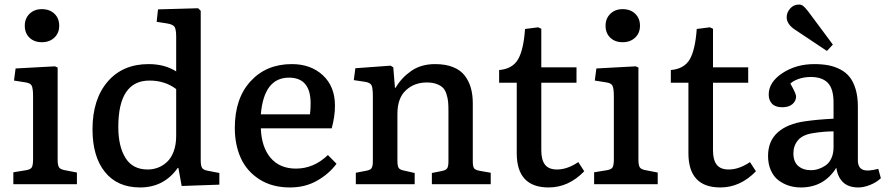

<svg xmlns="http://www.w3.org/2000/svg" viewBox="-20 -802 3860 836"><path d="M162.1 -618.2Q128.9 -618.2 108.4 -637.9Q87.9 -657.7 87.9 -689.9Q87.9 -721.7 108.6 -741.9Q129.4 -762.2 162.1 -762.2Q196.3 -762.2 217 -742.2Q237.8 -722.2 237.8 -689.9Q237.8 -658.2 216.8 -638.2Q195.8 -618.2 162.1 -618.2ZM38.1 0V-51.8L94.2 -61Q114.3 -64.5 119.1 -74.5Q124 -84.5 124 -109.9V-381.8Q124 -417.5 117.9 -429.2Q111.8 -440.9 87.9 -443.8L41 -451.2L47.9 -503.9L219.2 -513.2L231 -507.8V-106.9Q231 -83.5 236.6 -74Q242.2 -64.5 262.2 -61L314.9 -50.8V0Z M589.8 14.2Q491.2 14.2 437 -53Q382.8 -120.1 382.8 -238.8Q382.8 -369.6 448.5 -446.3Q514.2 -522.9 627 -522.9Q696.8 -522.9 747.1 -491.2V-642.1Q747.1 -673.8 740.2 -684.8Q733.4 -695.8 706.1 -700.2L662.1 -707L668 -761.2L842.8 -766.1L854 -754.9V-103Q854 -79.6 860.1 -70.6Q866.2 -61.5 886.7 -58.1L935.1 -48.8V2L771 7.8L756.8 -70.8H753.9Q693.8 14.2 589.8 14.2ZM623 -64Q646.5 -64 667.7 -72Q689 -80.1 707 -96.7Q725.1 -113.3 736.1 -142.3Q747.1 -171.4 747.1 -210V-414.1Q698.7 -451.2 630.9 -451.2Q495.1 -451.2 495.1 -249Q495.1 -164.6 526.4 -114.3Q557.6 -64 623 -64Z M1242.7 14.2Q1164.6 14.2 1109.4 -21.2Q1054.2 -56.6 1028.3 -114.3Q1002.4 -171.9 1002.4 -245.1Q1002.4 -373.5 1071 -448.2Q1139.6 -522.9 1250.5 -522.9Q1333.5 -522.9 1386 -474.1Q1438.5 -425.3 1438.5 -341.8Q1438.5 -294.9 1424.3 -243.2H1115.7Q1118.7 -161.1 1158.4 -114.5Q1198.2 -67.9 1268.6 -67.9Q1346.7 -67.9 1407.7 -127L1445.3 -88.9Q1412.6 -44.9 1360.8 -15.4Q1309.1 14.2 1242.7 14.2ZM1115.7 -304.2H1329.6Q1332.5 -324.2 1332.5 -352.1Q1332.5 -463.9 1238.3 -463.9Q1129.4 -463.9 1115.7 -304.2Z M1529.3 0V-49.8L1577.6 -59.1Q1586.9 -61 1592.5 -64.5Q1598.1 -67.9 1600.3 -75Q1602.5 -82 1603 -87.9Q1603.5 -93.8 1603.5 -106.9V-383.8Q1603.5 -418.9 1597.7 -430.7Q1591.8 -442.4 1569.3 -445.8L1520.5 -453.1L1527.3 -504.9L1680.7 -516.1L1692.4 -508.8L1699.7 -419.9H1702.6Q1727.1 -462.4 1770 -492.7Q1813 -522.9 1874.5 -522.9Q1920.4 -522.9 1953.4 -509.5Q1986.3 -496.1 2004.4 -471.7Q2022.5 -447.3 2030.5 -418Q2038.6 -388.7 2038.6 -352.1V-99.1Q2038.6 -77.6 2043.9 -69.6Q2049.3 -61.5 2069.3 -58.1L2116.7 -49.8V0H1860.4V-48.8L1902.3 -57.1Q1921.4 -60.5 1927 -69.1Q1932.6 -77.6 1932.6 -99.1V-317.9Q1932.6 -342.3 1931.2 -358.4Q1929.7 -374.5 1924.1 -392.1Q1918.5 -409.7 1908.7 -419.7Q1898.9 -429.7 1881.1 -436.3Q1863.3 -442.9 1838.4 -442.9Q1783.7 -442.9 1747.1 -408.7Q1710.4 -374.5 1710.4 -306.2V-103Q1710.4 -81.1 1715.1 -72.3Q1719.7 -63.5 1735.4 -60.1L1785.6 -48.8V0Z M2369.1 14.2Q2230 14.2 2230 -134.8V-441.9H2153.3V-497.1Q2211.4 -502 2235.6 -543.5Q2259.8 -585 2266.1 -675.8L2323.2 -683.1L2336.9 -676.8V-508.8H2490.2V-441.9H2336.9V-147Q2336.9 -105.5 2353.3 -84.7Q2369.6 -64 2405.3 -64Q2450.2 -64 2498 -96.2L2523.9 -56.2Q2455.6 14.2 2369.1 14.2Z M2690.9 -618.2Q2657.7 -618.2 2637.2 -637.9Q2616.7 -657.7 2616.7 -689.9Q2616.7 -721.7 2637.5 -741.9Q2658.2 -762.2 2690.9 -762.2Q2725.1 -762.2 2745.8 -742.2Q2766.6 -722.2 2766.6 -689.9Q2766.6 -658.2 2745.6 -638.2Q2724.6 -618.2 2690.9 -618.2ZM2566.9 0V-51.8L2623 -61Q2643.1 -64.5 2647.9 -74.5Q2652.8 -84.5 2652.8 -109.9V-381.8Q2652.8 -417.5 2646.7 -429.2Q2640.6 -440.9 2616.7 -443.8L2569.8 -451.2L2576.7 -503.9L2748 -513.2L2759.8 -507.8V-106.9Q2759.8 -83.5 2765.4 -74Q2771 -64.5 2791 -61L2843.8 -50.8V0Z M3116.7 14.2Q2977.5 14.2 2977.5 -134.8V-441.9H2900.9V-497.1Q2959 -502 2983.2 -543.5Q3007.3 -585 3013.7 -675.8L3070.8 -683.1L3084.5 -676.8V-508.8H3237.8V-441.9H3084.5V-147Q3084.5 -105.5 3100.8 -84.7Q3117.2 -64 3152.8 -64Q3197.8 -64 3245.6 -96.2L3271.5 -56.2Q3203.1 14.2 3116.7 14.2Z M3580.6 -580.1 3441.4 -672.9Q3405.3 -696.8 3405.3 -727.1Q3405.3 -747.6 3420.4 -764.9Q3435.5 -782.2 3459.5 -782.2Q3469.2 -782.2 3477.3 -775.9Q3485.4 -769.5 3498.5 -752.9L3606.4 -607.9ZM3467.3 14.2Q3439.9 14.2 3415.5 6.6Q3391.1 -1 3370.1 -16.6Q3349.1 -32.2 3336.7 -59.6Q3324.2 -86.9 3324.2 -123Q3324.2 -188 3366.5 -225.6Q3408.7 -263.2 3485.4 -273.9Q3538.6 -281.7 3609.4 -285.2V-355Q3609.4 -415.5 3584.5 -441.2Q3559.6 -466.8 3510.3 -466.8Q3481.4 -466.8 3457.3 -458.3Q3433.1 -449.7 3421.4 -438Q3446.3 -394.5 3446.3 -381.8Q3446.3 -362.8 3430.7 -348.9Q3415 -335 3386.2 -335Q3356 -335 3341.6 -350.3Q3327.1 -365.7 3327.1 -390.1Q3327.1 -444.3 3386.7 -483.6Q3446.3 -522.9 3525.4 -522.9Q3559.1 -522.9 3586.4 -517.8Q3613.8 -512.7 3638.4 -500Q3663.1 -487.3 3679.4 -466.8Q3695.8 -446.3 3705.6 -413.6Q3715.3 -380.9 3715.3 -337.9V-104Q3715.3 -72.8 3736.1 -63.5Q3756.8 -54.2 3804.2 -66.9L3815.4 -25.9Q3795.4 -7.3 3768.1 3.4Q3740.7 14.2 3717.3 14.2Q3673.8 14.2 3650.4 -8.8Q3627 -31.7 3621.6 -71.8Q3567.9 14.2 3467.3 14.2ZM3511.2 -61Q3527.8 -61 3543.7 -66.2Q3559.6 -71.3 3575 -81.8Q3590.3 -92.3 3599.9 -112.8Q3609.4 -133.3 3609.4 -160.2V-230Q3567.4 -230 3519.5 -222.2Q3474.6 -215.3 3454.6 -191.4Q3434.6 -167.5 3434.6 -134.8Q3434.6 -97.2 3455.8 -79.1Q3477.1 -61 3511.2 -61Z"/></svg>

Font: Literata Book Medium
Style: Regular
Weight: 500
Designer: Latin by Veronika Burian and Jose Scaglione. Greek by Irene Vlachou. Cyrillic by Vera Evstafieva
Foundry: TypeTogether
Version: Version 2.003;PS 002.003;hotconv 1.0.88;makeotf.lib2.5.64775